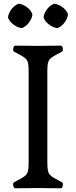

<svg xmlns="http://www.w3.org/2000/svg" viewBox="-20 -1005 406 1026"><path d="M133 -623Q133 -650 130.5 -664.5Q128 -679 120.5 -688Q113 -697 97.5 -706Q82 -715 55 -729Q48 -733 51 -747Q54 -761 61 -761Q109 -761 127.5 -760.5Q146 -760 161 -760H205Q220 -760 238.5 -760.5Q257 -761 305 -761Q313 -761 315.5 -747Q318 -733 311 -729Q284 -715 268.5 -706Q253 -697 245.5 -688Q238 -679 235.5 -664.5Q233 -650 233 -623V-138Q233 -111 235.5 -96Q238 -81 245.5 -72Q253 -63 268.5 -54Q284 -45 311 -31Q318 -27 315.5 -13Q313 1 305 1Q257 1 238.5 0.5Q220 0 205 0H161Q146 0 127.5 0.5Q109 1 61 1Q54 1 51 -13Q48 -27 55 -31Q82 -45 97.5 -54Q113 -63 120.5 -72Q128 -81 130.5 -96Q133 -111 133 -138ZM98 -855Q81 -855 57.5 -870Q34 -885 23 -910Q23 -928 38 -951Q53 -974 78 -985Q95 -985 118.5 -970.5Q142 -956 153 -930Q153 -912 138 -889Q123 -866 98 -855ZM288 -855Q271 -855 247.5 -870Q224 -885 213 -910Q213 -928 228 -951Q243 -974 268 -985Q285 -985 308.5 -970.5Q332 -956 343 -930Q343 -912 328 -889Q313 -866 288 -855Z"/></svg>

Font: Anvers
Style: Regular
Weight: 400
Designer: Ishtar van Looy
Version: Version 1.000